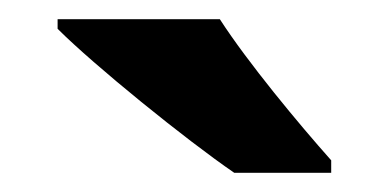

<svg xmlns="http://www.w3.org/2000/svg" viewBox="-20 -786 405 200"><path d="M209 -766H40V-756C78 -718 173 -641 224 -606H325V-619C292 -656 238 -721 209 -766Z"/></svg>

Font: Noto Sans Canadian Aboriginal
Style: Bold
Weight: 700
Designer: Monotype Design Team, Typotheque's Kevin King
Foundry: Monotype Imaging Inc.
Version: Version 2.004